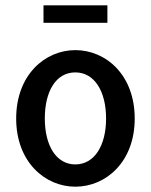

<svg xmlns="http://www.w3.org/2000/svg" viewBox="-20 -692 569 724"><path d="M264 12C379 12 488 -81 488 -245C488 -410 379 -503 264 -503C150 -503 41 -410 41 -245C41 -81 150 12 264 12ZM264 -419C336 -419 380 -348 380 -245C380 -143 336 -72 264 -72C192 -72 149 -143 149 -245C149 -348 191 -419 264 -419ZM385 -606V-672H144V-606Z"/></svg>

Font: Falling Sky
Style: Light
Weight: 400
Designer: Paul D. Hunt
Foundry: Adobe Systems Incorporated
Version: Version 1.02